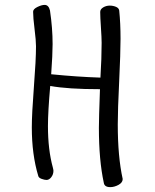

<svg xmlns="http://www.w3.org/2000/svg" viewBox="-20 -728 631 784"><path d="M395 -553.2Q395 -574.2 392.1 -616.2Q389.2 -658.2 389.2 -679.2Q389.2 -690.4 401.4 -697.8Q413.6 -705.1 428.2 -705.1Q441.4 -705.1 453.4 -700.2Q465.3 -695.3 466.8 -685.1Q472.2 -632.8 472.2 -569.8Q472.2 -511.7 466.6 -395.3Q460.9 -278.8 460.9 -220.2Q460.9 -87.9 481 2.9Q481 17.6 463.9 26.9Q446.8 36.1 430.2 36.1Q406.2 36.1 403.8 18.1Q383.8 -74.2 383.8 -206.1Q383.8 -244.1 388.2 -363.8Q257.3 -363.8 185.1 -377Q175.8 -272 175.8 -212.9Q175.8 -116.7 195.8 -43.9Q198.2 -34.2 198.2 -30.8Q198.2 -16.1 189.5 -4.6Q180.7 6.8 169.9 6.8Q162.1 6.8 149.9 2.4Q137.7 -2 136.2 -9.8Q109.9 -96.7 109.9 -208Q109.9 -262.7 118.4 -373Q127 -483.4 127 -539.1Q127 -562.5 121.1 -609.4Q115.2 -656.2 115.2 -680.2Q115.2 -690.9 132.6 -699.5Q149.9 -708 162.1 -708Q178.7 -708 184.1 -685.1Q194.8 -612.8 194.8 -547.9Q194.8 -504.9 189 -424.8Q295.9 -414.1 390.1 -411.1Q395 -490.7 395 -553.2Z"/></svg>

Font: Zhizn
Style: Regular
Weight: 400
Designer: Peter Zharnov
Foundry: Peter Zharnov
Version: Version 1.000